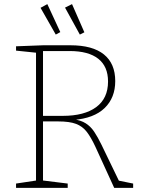

<svg xmlns="http://www.w3.org/2000/svg" viewBox="-20 -913 690 933"><path d="M58 0V-21L164 -37L155 -26V-667L164 -656L58 -667V-688L190 -693H322Q430 -693 485 -648.5Q540 -604 540 -519Q540 -438 488.5 -388Q437 -338 336 -330L334 -334Q373 -329 397 -313.5Q421 -298 438 -272.5Q455 -247 473 -210L561 -28L548 -37L627 -21V0H535L443 -201Q422 -246 401.5 -272.5Q381 -299 349.5 -311Q318 -323 262 -323H180L189 -331V-26L180 -37L309 -21V0ZM189 -340 180 -350H285Q390 -350 447.5 -392.5Q505 -435 505 -517Q505 -590 457.5 -627.5Q410 -665 318 -665H180L189 -674ZM251 -745 273 -757 210 -893 177 -875ZM368 -745 390 -756 330 -893 296 -876Z"/></svg>

Font: Bitter Thin ExtraLight
Style: Regular
Weight: 250
Version: Version 2.002